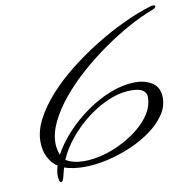

<svg xmlns="http://www.w3.org/2000/svg" viewBox="-82 -725 878 899"><g transform="rotate(-10 357.0 -275.0)"><path d="M138 95Q132 95 129.5 87.5Q127 80 126.5 71.5Q126 63 126 61Q126 40 134 16Q108 0 91 -32Q74 -64 74 -107Q74 -159 102 -213Q130 -267 178 -320.5Q226 -374 288.5 -423.5Q351 -473 420.5 -516Q490 -559 560.5 -592Q631 -625 695 -644Q698 -645 703 -645Q714 -645 714 -639Q714 -632 697 -625Q643 -605 581 -571Q519 -537 456.5 -493Q394 -449 337.5 -399Q281 -349 237 -295.5Q193 -242 167.5 -189.5Q142 -137 142 -89Q142 -60 153 -32Q180 -82 224.5 -130.5Q269 -179 325 -218.5Q381 -258 441.5 -281.5Q502 -305 560 -305Q606 -305 640 -283Q674 -261 674 -211Q674 -169 648 -131Q622 -93 578 -61Q534 -29 479 -5.5Q424 18 366.5 31Q309 44 256 44Q230 44 206 40.5Q182 37 162 30Q159 39 155.5 54.5Q152 70 148 82Q144 94 138 95ZM261 17Q304 17 351 4.5Q398 -8 443 -31Q488 -54 525 -84.5Q562 -115 584 -151Q606 -187 606 -227Q606 -247 589 -259Q572 -271 534 -271Q480 -271 425 -247.5Q370 -224 320.5 -185.5Q271 -147 232.5 -99.5Q194 -52 174 -4Q209 17 261 17Z"/></g></svg>

Font: Beau Rivage
Style: Regular
Weight: 400
Designer: Robert E. Leuschke
Foundry: Robert E. Leuschke
Version: Version 1.010; ttfautohint (v1.8.3)